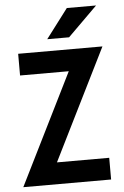

<svg xmlns="http://www.w3.org/2000/svg" viewBox="-56 -860 582 900"><g transform="rotate(-5 234.5 -409.5)"><path d="M16.7 0 276.4 -522.9H47.2V-625H443.8L184 -102.1H429.9V0ZM188.9 -681.2 293.1 -818.8H430.6L291.7 -681.2Z"/></g></svg>

Font: Afacad SemiBold
Style: Regular
Weight: 600
Designer: Kristian Moeller
Foundry: Dicotype
Version: Version 1.000